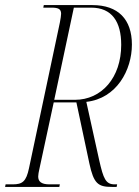

<svg xmlns="http://www.w3.org/2000/svg" viewBox="-40 -734 547 754"><path d="M-20 0H193L195 -10H154C121 -10 110 -22 110 -41C110 -48 112 -59 115 -72L171 -332H260L311 -92C328 -13 345 0 399 0H418L420 -10H410C375 -10 366 -33 350 -103L299 -334C418 -347 478 -459 478 -559C478 -658 424 -714 323 -714H132L130 -704H161C187 -704 200 -700 200 -680C200 -674 198 -660 195 -645L74 -74C63 -21 48 -10 10 -10H-18ZM254 -342H173L250 -704H318C400 -704 436 -648 436 -558C436 -429 359 -342 254 -342Z"/></svg>

Font: Noto Serif Display ExtraCondensed ExtraLight
Style: Italic
Weight: 200
Width: 2
Italic angle: -12°
Designer: Monotype Design Team
Foundry: Monotype Imaging Inc.
Version: Version 2.009